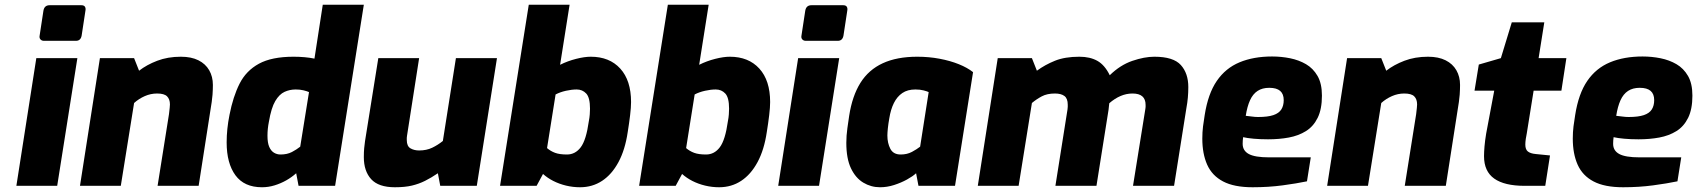

<svg xmlns="http://www.w3.org/2000/svg" viewBox="-20 -783 7151 809"><path d="M165 -611Q156 -611 150.5 -617Q145 -623 147 -633L163 -738Q167 -761 189 -761H323Q334 -761 338 -754.5Q342 -748 340 -738L324 -633Q320 -611 300 -611ZM49 0 133 -538H306L221 0Z M317 0 401 -538H545L566 -485Q598 -510 642.5 -527Q687 -544 742 -544Q786 -544 816 -529Q846 -514 861.5 -487Q877 -460 877 -425Q877 -407 875.5 -384Q874 -361 865 -308L817 0H644L692 -302Q694 -319 695 -328.5Q696 -338 696 -343Q696 -365 684 -377Q672 -389 642 -389Q615 -389 590 -378Q565 -367 545 -349L489 0Z M1084 6Q1009 6 972 -44.5Q935 -95 935 -183Q935 -239 947 -299Q962 -376 989.5 -430.5Q1017 -485 1071 -514.5Q1125 -544 1217 -544Q1241 -544 1263.5 -542Q1286 -540 1305 -536L1340 -763H1513L1392 0H1238L1228 -53Q1209 -36 1186 -23Q1163 -10 1137 -2Q1111 6 1084 6ZM1162 -132Q1190 -132 1210 -142.5Q1230 -153 1245 -165L1282 -395Q1273 -399 1258.5 -402.5Q1244 -406 1226 -406Q1201 -406 1179 -396Q1157 -386 1140 -357.5Q1123 -329 1113 -270Q1110 -255 1108.5 -240.5Q1107 -226 1107 -211Q1107 -181 1114.5 -164Q1122 -147 1134.5 -139.5Q1147 -132 1162 -132Z M1644 6Q1575 6 1544 -28Q1513 -62 1513 -121Q1513 -143 1514.5 -158.5Q1516 -174 1518 -188L1574 -538H1746L1695 -211Q1694 -206 1694 -202.5Q1694 -199 1694 -193Q1694 -167 1709.5 -158Q1725 -149 1746 -149Q1777 -149 1801 -160.5Q1825 -172 1846 -189L1901 -538H2074L1989 0H1835L1825 -53Q1797 -34 1771 -21Q1745 -8 1715.5 -1Q1686 6 1644 6Z M2424 6Q2394 6 2365 -1Q2336 -8 2311.5 -20.5Q2287 -33 2268 -50L2241 0H2087L2208 -763H2380L2340 -510Q2372 -526 2407.5 -535Q2443 -544 2469 -544Q2548 -544 2593.5 -494Q2639 -444 2639 -353Q2639 -331 2635 -297.5Q2631 -264 2625 -227Q2614 -152 2586 -100Q2558 -48 2517 -21Q2476 6 2424 6ZM2369 -132Q2404 -132 2427 -162.5Q2450 -193 2461 -272Q2464 -287 2465 -301Q2466 -315 2466 -325Q2466 -372 2450 -389Q2434 -406 2410 -406Q2389 -406 2364.5 -400.5Q2340 -395 2321 -385L2285 -159Q2300 -146 2319 -139Q2338 -132 2369 -132Z M3010 6Q2980 6 2951 -1Q2922 -8 2897.5 -20.5Q2873 -33 2854 -50L2827 0H2673L2794 -763H2966L2926 -510Q2958 -526 2993.5 -535Q3029 -544 3055 -544Q3134 -544 3179.5 -494Q3225 -444 3225 -353Q3225 -331 3221 -297.5Q3217 -264 3211 -227Q3200 -152 3172 -100Q3144 -48 3103 -21Q3062 6 3010 6ZM2955 -132Q2990 -132 3013 -162.5Q3036 -193 3047 -272Q3050 -287 3051 -301Q3052 -315 3052 -325Q3052 -372 3036 -389Q3020 -406 2996 -406Q2975 -406 2950.5 -400.5Q2926 -395 2907 -385L2871 -159Q2886 -146 2905 -139Q2924 -132 2955 -132Z M3375 -611Q3366 -611 3360.5 -617Q3355 -623 3357 -633L3373 -738Q3377 -761 3399 -761H3533Q3544 -761 3548 -754.5Q3552 -748 3550 -738L3534 -633Q3530 -611 3510 -611ZM3259 0 3343 -538H3516L3431 0Z M3688 6Q3650 6 3617.5 -13.5Q3585 -33 3565.5 -74Q3546 -115 3546 -181Q3546 -211 3550.5 -243Q3555 -275 3558 -295Q3571 -379 3605.5 -434Q3640 -489 3699.5 -516.5Q3759 -544 3845 -544Q3894 -544 3939 -535.5Q3984 -527 4020 -512.5Q4056 -498 4080 -479L4004 0H3850L3840 -53Q3826 -40 3801.5 -26.5Q3777 -13 3747.5 -3.5Q3718 6 3688 6ZM3775 -132Q3802 -132 3822.5 -143Q3843 -154 3857 -165L3893 -395Q3887 -398 3872 -402Q3857 -406 3837 -406Q3804 -406 3782 -391Q3760 -376 3746.5 -349Q3733 -322 3727 -284Q3723 -262 3721 -242.5Q3719 -223 3719 -212Q3719 -180 3731.5 -156Q3744 -132 3775 -132Z M4100 0 4184 -538H4328L4349 -485Q4383 -510 4425 -527Q4467 -544 4528 -544Q4573 -544 4604 -526.5Q4635 -509 4656 -466Q4700 -509 4751 -526.5Q4802 -544 4844 -544Q4924 -544 4955.5 -509Q4987 -474 4987 -416Q4987 -393 4985 -371Q4983 -349 4979 -328L4927 0H4754L4806 -324Q4807 -328 4807 -332.5Q4807 -337 4807 -341Q4807 -389 4752 -389Q4726 -389 4701.5 -378.5Q4677 -368 4654 -348Q4653 -342 4652.5 -335Q4652 -328 4651 -321L4600 0H4427L4478 -322Q4479 -329 4479 -333Q4479 -337 4479 -342Q4479 -368 4465 -378.5Q4451 -389 4425 -389Q4392 -389 4369.5 -377Q4347 -365 4328 -349L4272 0Z M5258 6Q5180 6 5133.5 -18.5Q5087 -43 5066.5 -89Q5046 -135 5046 -199Q5046 -226 5049 -250.5Q5052 -275 5056 -298Q5070 -388 5107 -442Q5144 -496 5203 -520.5Q5262 -545 5340 -545Q5379 -545 5416 -537.5Q5453 -530 5483 -512.5Q5513 -495 5531.5 -463Q5550 -431 5550 -380Q5550 -323 5532 -286.5Q5514 -250 5482.5 -230.5Q5451 -211 5410.5 -203.5Q5370 -196 5323 -196Q5290 -196 5262.5 -198.5Q5235 -201 5218 -205Q5217 -199 5216.5 -191.5Q5216 -184 5216 -177Q5216 -148 5242 -134Q5268 -120 5327 -120H5503L5487 -19Q5444 -10 5384.5 -2Q5325 6 5258 6ZM5281 -290Q5322 -290 5345.5 -298Q5369 -306 5379 -322Q5389 -338 5389 -361Q5389 -387 5374 -400Q5359 -413 5328 -413Q5299 -413 5279 -400Q5259 -387 5247 -360.5Q5235 -334 5229 -295Q5241 -294 5254.5 -292Q5268 -290 5281 -290Z M5572 0 5656 -538H5800L5821 -485Q5853 -510 5897.5 -527Q5942 -544 5997 -544Q6041 -544 6071 -529Q6101 -514 6116.5 -487Q6132 -460 6132 -425Q6132 -407 6130.5 -384Q6129 -361 6120 -308L6072 0H5899L5947 -302Q5949 -319 5950 -328.5Q5951 -338 5951 -343Q5951 -365 5939 -377Q5927 -389 5897 -389Q5870 -389 5845 -378Q5820 -367 5800 -349L5744 0Z M6404 0Q6319 0 6276 -30.5Q6233 -61 6233 -125Q6233 -142 6235 -166Q6237 -190 6242 -220L6276 -401H6193L6211 -511L6304 -538L6350 -689H6487L6463 -538H6580L6559 -401H6442L6413 -220Q6411 -212 6409 -198Q6407 -184 6407 -174Q6407 -153 6418 -144.5Q6429 -136 6451 -134L6511 -128L6491 0Z M6819 6Q6741 6 6694.5 -18.5Q6648 -43 6627.5 -89Q6607 -135 6607 -199Q6607 -226 6610 -250.5Q6613 -275 6617 -298Q6631 -388 6668 -442Q6705 -496 6764 -520.5Q6823 -545 6901 -545Q6940 -545 6977 -537.5Q7014 -530 7044 -512.5Q7074 -495 7092.5 -463Q7111 -431 7111 -380Q7111 -323 7093 -286.5Q7075 -250 7043.5 -230.5Q7012 -211 6971.5 -203.5Q6931 -196 6884 -196Q6851 -196 6823.5 -198.5Q6796 -201 6779 -205Q6778 -199 6777.5 -191.5Q6777 -184 6777 -177Q6777 -148 6803 -134Q6829 -120 6888 -120H7064L7048 -19Q7005 -10 6945.5 -2Q6886 6 6819 6ZM6842 -290Q6883 -290 6906.5 -298Q6930 -306 6940 -322Q6950 -338 6950 -361Q6950 -387 6935 -400Q6920 -413 6889 -413Q6860 -413 6840 -400Q6820 -387 6808 -360.5Q6796 -334 6790 -295Q6802 -294 6815.5 -292Q6829 -290 6842 -290Z"/></svg>

Font: Exo Thin ExtraBold
Style: Italic
Weight: 800
Italic angle: -9°
Version: Version 2.000